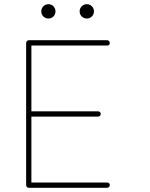

<svg xmlns="http://www.w3.org/2000/svg" viewBox="-20 -891 710 911"><path d="M118.2 0H119.1H488.8Q493.7 0 497.3 -3.9Q501 -7.8 501 -13.2Q501 -18.1 497.6 -21.5Q494.1 -24.9 488.8 -24.9H128.9V-337.9H445.8Q451.2 -337.9 454.6 -341.6Q458 -345.2 458 -351.1Q458 -355.5 454.3 -359.1Q450.7 -362.8 445.8 -362.8H128.9V-674.8H488.8Q494.1 -674.8 497.6 -678.2Q501 -681.6 501 -687Q501 -692.4 497.3 -696.3Q493.7 -700.2 488.8 -700.2H118.2H117.2H116.2Q110.8 -699.7 107.4 -695.8Q104 -691.9 104 -687V-13.2Q104 -7.8 107.4 -3.9Q110.8 0 116.2 0ZM185.8 -813Q175.8 -822.8 175.8 -836.9Q175.8 -851.1 185.8 -861.1Q195.8 -871.1 210 -871.1Q224.1 -871.1 233.6 -861.1Q243.2 -851.1 243.2 -836.9Q243.2 -822.8 233.6 -813Q224.1 -803.2 210 -803.2Q195.8 -803.2 185.8 -813ZM367.9 -813Q357.9 -822.8 357.9 -836.9Q357.9 -851.1 367.9 -861.1Q377.9 -871.1 392.1 -871.1Q406.2 -871.1 416 -861.1Q425.8 -851.1 425.8 -836.9Q425.8 -822.8 416 -813Q406.2 -803.2 392.1 -803.2Q377.9 -803.2 367.9 -813Z"/></svg>

Font: Quicksand
Style: Light
Weight: 300
Designer: Andrew Paglinawan
Foundry: Andrew Paglinawan
Version: 1.002